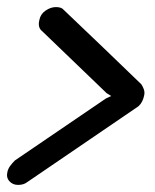

<svg xmlns="http://www.w3.org/2000/svg" viewBox="-36 -552 437 542"><path d="M369 -275Q363 -256 349 -248L41 -38Q31 -30 15 -30Q0 -30 -9.5 -40.5Q-19 -51 -15 -67Q-13 -76 -7 -84Q-1 -92 6 -99L263 -274L278 -281L265 -289L83 -464Q70 -474 75 -495Q78 -512 92.5 -522Q107 -532 122 -532Q138 -532 144 -524L254 -419L363 -314Q367 -308 370 -300Q373 -292 371 -283Z"/></svg>

Font: VDS Compensated
Style: Light Italic
Weight: 300
Italic angle: -12°
Designer: artmaker
Foundry: artmaker
Version: Version 1.000 2012 initial release